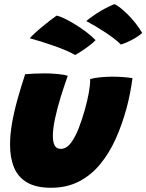

<svg xmlns="http://www.w3.org/2000/svg" viewBox="-20 -856 692 908"><path d="M406.5 -482Q424 -487.5 454.2 -490.5Q484.5 -493.5 512 -493.5Q535 -493.5 562.2 -491.5Q589.5 -489.5 606.5 -486.5Q602 -451.5 595.2 -416.8Q588.5 -382 579.5 -348Q558.5 -269.5 527.8 -200.8Q497 -132 454 -79.8Q411 -27.5 353.5 2.2Q296 32 221.5 32Q151 32 108.2 7Q65.5 -18 46.5 -63.8Q27.5 -109.5 27.5 -171.5Q27.5 -220 37.2 -275.2Q47 -330.5 63.5 -389Q80 -447.5 99 -505Q116 -506.5 142.5 -507.8Q169 -509 190.5 -509Q222 -509 253 -506Q284 -503 300.5 -497.5Q283.5 -450.5 267.2 -397.8Q251 -345 240.5 -296.5Q230 -248 230 -212.5Q230 -185 238.2 -168.5Q246.5 -152 267 -152Q294 -152 315 -179.8Q336 -207.5 352.5 -250.2Q369 -293 381.5 -338Q393.5 -381 400 -417.2Q406.5 -453.5 406.5 -482ZM247.5 -782Q259 -780.5 282 -769.8Q305 -759 332.8 -742.2Q360.5 -725.5 387 -705.5Q413.5 -685.5 432 -666Q422.5 -655.5 402 -640Q381.5 -624.5 362 -611.8Q342.5 -599 335 -596Q319.5 -605.5 293.2 -616.8Q267 -628 235.8 -639Q204.5 -650 174.2 -659.5Q144 -669 121 -675Q125.5 -681.5 144.2 -698.8Q163 -716 190.5 -738.5Q218 -761 247.5 -782ZM520.5 -836.5Q531 -833 547.8 -820Q564.5 -807 583.8 -788Q603 -769 621 -746.2Q639 -723.5 652.5 -700Q636.5 -685.5 615.5 -673.8Q594.5 -662 576.8 -654.5Q559 -647 551.5 -645.5Q539 -658.5 519.8 -673.2Q500.5 -688 477.8 -703Q455 -718 431.8 -731.8Q408.5 -745.5 388 -756.5Q396.5 -765 433.5 -790Q470.5 -815 520.5 -836.5Z"/></svg>

Font: Grandstander Thin Black
Style: Italic
Weight: 900
Italic angle: -15°
Version: Version 1.200